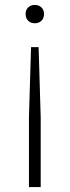

<svg xmlns="http://www.w3.org/2000/svg" viewBox="-20 -566 281 776"><path d="M120.5 -546Q137 -546 147.5 -536Q158 -526 158 -509.5Q158 -492.5 147.5 -482.2Q137 -472 120.5 -472Q104 -472 93.8 -482.2Q83.5 -492.5 83.5 -509.5Q83.5 -526 93.8 -536Q104 -546 120.5 -546ZM105.5 -375.5H136L144.5 -92V190H97V-92Z"/></svg>

Font: Encode Sans Semi Expanded ExtraLight
Style: Regular
Weight: 200
Width: 6
Designer: Multiple Designers
Foundry: Impallari Type
Version: Version 3.000; ttfautohint (v1.8.3) -l 8 -r 50 -G 200 -x 14 